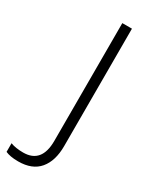

<svg xmlns="http://www.w3.org/2000/svg" viewBox="-317 -766 797 1001"><g transform="rotate(30 82.0 -266.0)"><path d="M-11 182Q-37 182 -56 178.5Q-75 175 -88 169V117Q-73 123 -53.5 126Q-34 129 -12 129Q99 129 99 -5V-714H157V-7Q157 82 115 132Q73 182 -11 182Z"/></g></svg>

Font: Noto Sans Light
Style: Regular
Weight: 300
Designer: Monotype Design Team
Foundry: Monotype Imaging Inc.
Version: Version 2.007